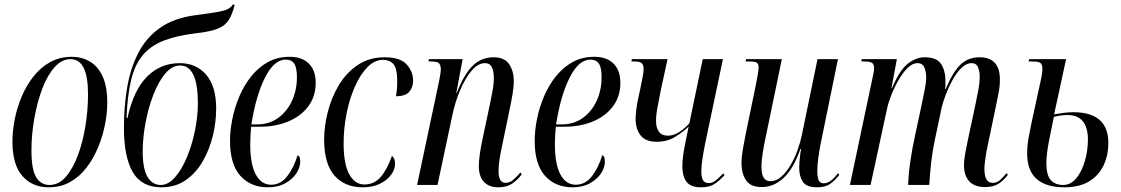

<svg xmlns="http://www.w3.org/2000/svg" viewBox="-20 -788 4777 818"><path d="M187 10Q118 10 75.5 -38Q33 -86 33 -185Q33 -229 42.5 -278.5Q52 -328 72 -375.5Q92 -423 122 -461.5Q152 -500 193 -523Q234 -546 286 -546Q328 -546 362.5 -526Q397 -506 417 -463Q437 -420 437 -350Q437 -307 427.5 -258Q418 -209 398.5 -161.5Q379 -114 349.5 -75Q320 -36 279.5 -13Q239 10 187 10ZM191 0Q231 0 261.5 -36Q292 -72 313 -129.5Q334 -187 344.5 -254.5Q355 -322 355 -385Q355 -462 336.5 -499Q318 -536 280 -536Q243 -536 212 -501Q181 -466 159.5 -408.5Q138 -351 126 -282.5Q114 -214 114 -147Q114 -66 134 -33Q154 0 191 0Z M668 10Q583 10 545.5 -55Q508 -120 508 -244Q508 -336 522 -417Q536 -498 569.5 -563Q603 -628 662 -669.5Q721 -711 811 -723Q872 -731 904 -736.5Q936 -742 950.5 -749.5Q965 -757 971 -768H980Q970 -728 955 -703.5Q940 -679 908 -666Q876 -653 813 -646Q731 -636 675.5 -614Q620 -592 587 -551.5Q554 -511 538.5 -446.5Q523 -382 519 -286L523 -285Q549 -404 606.5 -461.5Q664 -519 746 -519Q816 -519 858.5 -469.5Q901 -420 901 -325Q901 -269 887 -210.5Q873 -152 844.5 -102Q816 -52 772 -21Q728 10 668 10ZM665 0Q697 0 725.5 -32.5Q754 -65 776 -117.5Q798 -170 810.5 -231Q823 -292 823 -348Q823 -509 747 -509Q713 -509 684 -474.5Q655 -440 633.5 -384.5Q612 -329 600 -265Q588 -201 588 -142Q588 -69 608.5 -34.5Q629 0 665 0Z M1121 10Q1048 10 1004 -39Q960 -88 960 -188Q960 -232 970 -281.5Q980 -331 1000 -378Q1020 -425 1050.5 -463Q1081 -501 1121.5 -523.5Q1162 -546 1214 -546Q1267 -546 1296 -517Q1325 -488 1325 -435Q1325 -377 1293.5 -335Q1262 -293 1208 -270.5Q1154 -248 1086 -248H1050Q1049 -241 1047.5 -217Q1046 -193 1046 -176Q1046 -89 1069.5 -45Q1093 -1 1135 -1Q1176 -1 1204 -37.5Q1232 -74 1248 -127Q1253 -125 1256 -119Q1259 -113 1259 -98Q1259 -75 1243 -50Q1227 -25 1196 -7.5Q1165 10 1121 10ZM1075 -258Q1127 -258 1165 -285.5Q1203 -313 1224 -358.5Q1245 -404 1245 -459Q1245 -500 1233.5 -517Q1222 -534 1197 -534Q1148 -534 1109.5 -458.5Q1071 -383 1051 -258Z M1525 10Q1449 10 1405 -40Q1361 -90 1361 -193Q1361 -250 1376.5 -311Q1392 -372 1423.5 -425Q1455 -478 1504 -511Q1553 -544 1619 -544Q1685 -544 1712.5 -513.5Q1740 -483 1740 -444Q1740 -417 1724 -397.5Q1708 -378 1667 -378Q1670 -395 1671.5 -414Q1673 -433 1672 -454Q1671 -498 1655.5 -515.5Q1640 -533 1612 -533Q1576 -533 1545.5 -502Q1515 -471 1492 -419Q1469 -367 1456.5 -304Q1444 -241 1444 -177Q1444 -89 1468 -45.5Q1492 -2 1532 -2Q1574 -2 1601.5 -33.5Q1629 -65 1650 -124Q1655 -120 1659 -112Q1663 -104 1663 -89Q1663 -66 1646 -43Q1629 -20 1598.5 -5Q1568 10 1525 10Z M2103 10Q2063 10 2041.5 -13.5Q2020 -37 2020 -80Q2020 -104 2024.5 -134Q2029 -164 2037 -201L2067 -343Q2071 -362 2077.5 -396Q2084 -430 2084 -456Q2084 -469 2081.5 -483.5Q2079 -498 2071 -508.5Q2063 -519 2046 -519Q2016 -519 1988.5 -486Q1961 -453 1940 -403Q1919 -353 1908 -301L1844 0H1757L1851 -444Q1854 -459 1856 -471.5Q1858 -484 1858 -492Q1858 -509 1851 -517.5Q1844 -526 1818 -526H1806L1807 -536H1951L1924 -392H1926Q1959 -476 1996 -510Q2033 -544 2082 -544Q2130 -544 2149.5 -514Q2169 -484 2169 -444Q2169 -419 2163.5 -386Q2158 -353 2151 -321L2120 -171Q2113 -140 2108.5 -111.5Q2104 -83 2104 -59Q2104 -9 2134 -9Q2151 -9 2166 -21.5Q2181 -34 2197 -53L2203 -45Q2182 -18 2159.5 -4Q2137 10 2103 10Z M2419 10Q2346 10 2302 -39Q2258 -88 2258 -188Q2258 -232 2268 -281.5Q2278 -331 2298 -378Q2318 -425 2348.5 -463Q2379 -501 2419.5 -523.5Q2460 -546 2512 -546Q2565 -546 2594 -517Q2623 -488 2623 -435Q2623 -377 2591.5 -335Q2560 -293 2506 -270.5Q2452 -248 2384 -248H2348Q2347 -241 2345.5 -217Q2344 -193 2344 -176Q2344 -89 2367.5 -45Q2391 -1 2433 -1Q2474 -1 2502 -37.5Q2530 -74 2546 -127Q2551 -125 2554 -119Q2557 -113 2557 -98Q2557 -75 2541 -50Q2525 -25 2494 -7.5Q2463 10 2419 10ZM2373 -258Q2425 -258 2463 -285.5Q2501 -313 2522 -358.5Q2543 -404 2543 -459Q2543 -500 2531.5 -517Q2520 -534 2495 -534Q2446 -534 2407.5 -458.5Q2369 -383 2349 -258Z M2967 10Q2922 10 2904.5 -14Q2887 -38 2887 -79Q2887 -102 2891 -129.5Q2895 -157 2901 -185L2914 -249Q2894 -229 2859 -206.5Q2824 -184 2778 -184Q2730 -184 2709 -211.5Q2688 -239 2688 -281Q2688 -298 2691 -322.5Q2694 -347 2701 -378L2709 -415Q2715 -444 2718.5 -463Q2722 -482 2722 -494Q2722 -512 2714 -519Q2706 -526 2685 -526H2670L2672 -536H2824L2796 -407Q2788 -366 2781.5 -332.5Q2775 -299 2775 -273Q2775 -244 2787 -227Q2799 -210 2826 -210Q2850 -210 2874 -225.5Q2898 -241 2917 -263L2974 -536H3060L2985 -180Q2978 -146 2973 -113.5Q2968 -81 2968 -57Q2968 -33 2975 -20.5Q2982 -8 3000 -8Q3013 -8 3025.5 -16.5Q3038 -25 3061 -49L3067 -42Q3046 -19 3024.5 -4.5Q3003 10 2967 10Z M3462 10Q3415 10 3400 -14Q3385 -38 3385 -72Q3385 -86 3387 -109.5Q3389 -133 3393 -153H3390Q3360 -68 3318 -29.5Q3276 9 3226 9Q3177 9 3158 -20.5Q3139 -50 3139 -93Q3139 -119 3145.5 -156Q3152 -193 3158 -222L3200 -425Q3205 -450 3208.5 -470.5Q3212 -491 3212 -500Q3212 -515 3205 -520.5Q3198 -526 3173 -526H3156L3159 -536H3311L3242 -203Q3235 -172 3229.5 -136.5Q3224 -101 3224 -80Q3224 -46 3233.5 -31Q3243 -16 3262 -16Q3287 -16 3308.5 -35Q3330 -54 3348 -84.5Q3366 -115 3378 -148.5Q3390 -182 3396 -212L3463 -536H3550L3476 -174Q3470 -144 3466 -113.5Q3462 -83 3462 -60Q3462 -35 3467.5 -21Q3473 -7 3489 -7Q3506 -7 3521.5 -19.5Q3537 -32 3550 -50L3556 -43Q3539 -21 3518 -5.5Q3497 10 3462 10Z M4177 9Q4132 9 4109.5 -15.5Q4087 -40 4087 -83Q4087 -108 4092.5 -135.5Q4098 -163 4103 -189L4135 -339Q4141 -367 4147.5 -401.5Q4154 -436 4154 -462Q4154 -483 4147 -501Q4140 -519 4119 -519Q4097 -519 4076 -498.5Q4055 -478 4038 -447Q4021 -416 4009 -384Q3997 -352 3992 -330L3963 -193Q3953 -146 3947.5 -98.5Q3942 -51 3939 0H3849Q3851 -52 3859 -105Q3867 -158 3878 -208L3906 -339Q3914 -379 3920 -408Q3926 -437 3926 -461Q3926 -480 3918.5 -499.5Q3911 -519 3889 -519Q3867 -519 3846 -498Q3825 -477 3807 -445Q3789 -413 3776.5 -380.5Q3764 -348 3759 -324L3689 0H3601L3696 -450Q3699 -464 3701.5 -476Q3704 -488 3704 -497Q3704 -514 3695.5 -520Q3687 -526 3661 -526H3650L3651 -536H3801L3778 -412H3780Q3813 -490 3848 -517Q3883 -544 3920 -544Q3970 -544 3989 -516Q4008 -488 4008 -442Q4008 -435 4008 -426Q4008 -417 4006 -409H4009Q4042 -486 4074.5 -515Q4107 -544 4153 -544Q4240 -544 4240 -449Q4240 -417 4233 -385Q4226 -353 4221 -326L4183 -144Q4179 -122 4176.5 -101.5Q4174 -81 4174 -68Q4174 -41 4182 -25Q4190 -9 4210 -9Q4227 -9 4240 -20.5Q4253 -32 4268 -50L4274 -43Q4255 -18 4233 -4.5Q4211 9 4177 9Z M4514 10Q4437 10 4396.5 -25.5Q4356 -61 4356 -135Q4356 -167 4363 -205Q4370 -243 4376 -271L4412 -436Q4417 -458 4419 -471.5Q4421 -485 4421 -495Q4421 -512 4413.5 -519Q4406 -526 4380 -526H4362L4365 -536H4522L4471 -301Q4494 -305 4515 -307.5Q4536 -310 4552 -310Q4702 -310 4702 -179Q4702 -126 4681.5 -83Q4661 -40 4619.5 -15Q4578 10 4514 10ZM4509 0Q4542 0 4565.5 -28.5Q4589 -57 4602 -102Q4615 -147 4615 -194Q4615 -244 4593.5 -271Q4572 -298 4528 -298Q4500 -298 4470 -290Q4457 -229 4447.5 -178.5Q4438 -128 4438 -94Q4438 -41 4457 -20.5Q4476 0 4509 0Z"/></svg>

Font: Noto Serif Display ExtraCondensed
Style: Italic
Weight: 400
Width: 2
Italic angle: -12°
Designer: Monotype Design Team
Foundry: Monotype Imaging Inc.
Version: Version 2.009